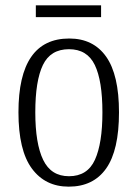

<svg xmlns="http://www.w3.org/2000/svg" viewBox="-20 -688 514 718"><path d="M237 10Q149 10 99 -58Q49 -126 49 -268Q49 -544 239 -544Q329 -544 377 -476Q425 -408 425 -268Q425 -126 377 -58Q329 10 237 10ZM238 -29Q307 -29 335 -90.5Q363 -152 363 -268Q363 -386 334.5 -445Q306 -504 238 -504Q169 -504 140.5 -445Q112 -386 112 -268Q112 -151 141.5 -90Q171 -29 238 -29ZM114 -624V-668H358V-624Z"/></svg>

Font: Noto Serif Lao Condensed Light
Style: Regular
Weight: 300
Width: 3
Designer: Monotype Design Team
Foundry: Monotype Imaging Inc.
Version: Version 2.003; ttfautohint (v1.8.4.7-5d5b)